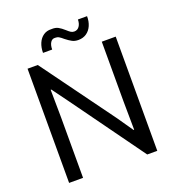

<svg xmlns="http://www.w3.org/2000/svg" viewBox="-156 -1015 1037 1137"><g transform="rotate(-20 362.0 -446.0)"><path d="M84 -719.7H148.4L482.4 -261.7L549.8 -164.1H553.7L551.8 -343.8V-719.7H639.6V0H576.2L244.1 -460L173.8 -555.7H169.9L171.9 -381.8V0H84ZM295.9 -891.6Q321.8 -893.1 338.9 -883.8Q356 -874.5 376 -856.4Q389.2 -844.2 398.7 -838.1Q408.2 -832 419.9 -832Q440.4 -832 452.1 -848.9Q463.9 -865.7 463.9 -891.6H521.5Q522 -858.9 510.5 -832.5Q499 -806.2 477.3 -791.3Q455.6 -776.4 425.8 -776.4Q403.3 -776.4 387 -785.2Q370.6 -793.9 349.6 -810.5Q334.5 -823.7 323.7 -830.1Q313 -836.4 299.8 -835.9Q281.2 -837.4 270.5 -820.8Q259.8 -804.2 259.8 -776.4H202.1Q202.1 -810.5 213.6 -837.2Q225.1 -863.8 246.3 -878.4Q267.6 -893.1 295.9 -891.6Z"/></g></svg>

Font: Reddit Sans Vanilla
Style: Regular
Weight: 400
Designer: Stephen Hutchings
Foundry: Reddit
Version: Version 1.013